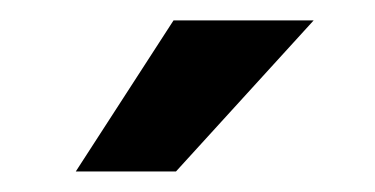

<svg xmlns="http://www.w3.org/2000/svg" viewBox="-20 -770 367 188"><path d="M287.1 -750 152.3 -602.1H54.2L149.9 -750Z"/></svg>

Font: Heebo Medium
Style: Regular
Weight: 500
Designer: Oded Ezer
Foundry: Meir Sadan
Version: Version 2.001; ttfautohint (v1.5.14-ce02) -l 8 -r 50 -G 200 